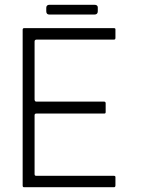

<svg xmlns="http://www.w3.org/2000/svg" viewBox="-20 -785 604 805"><path d="M75 -7V-660Q75 -667 81 -667H458Q464 -667 464 -662V-626Q464 -619 458 -619H134Q125 -619 125 -611V-367Q126 -359 132 -359H416Q423 -359 423 -352V-315Q423 -309 418 -309H133Q125 -309 125 -302V-55Q125 -48 131 -48H456Q464 -48 464 -43V-8Q464 0 458 0H81Q75 0 75 -7ZM174 -738V-752Q174 -765 188 -765H375Q390 -765 390 -754V-738Q390 -724 376 -724H187Q174 -724 174 -738Z"/></svg>

Font: Vivano Light
Style: Regular
Weight: 300
Designer: Joe Prince, Josias Burgherr
Version: Version 2.064;September 19, 2022;FontCreator 14.0.0.2877 64-